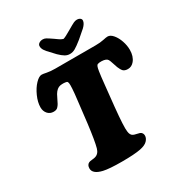

<svg xmlns="http://www.w3.org/2000/svg" viewBox="-209 -1055 1147 1218"><g transform="rotate(-30 364.0 -446.5)"><path d="M458.5 -875.5Q494.1 -896.5 506.6 -902.3Q519 -908.2 530.3 -908.2Q545.9 -908.2 554.9 -901.1Q564 -894 562.5 -882.8Q560.5 -863.3 537.1 -840.8L479.5 -791Q444.3 -762.7 425.3 -752Q406.2 -741.2 385.7 -741.2Q367.2 -741.2 350.6 -751Q334 -760.7 312 -782.2L265.1 -832.5Q256.8 -842.8 252.4 -849.1Q248 -855.5 244.9 -864.7Q241.7 -874 242.7 -882.8Q244.1 -894 255.1 -901.1Q266.1 -908.2 281.7 -908.2Q293 -908.2 303.7 -902.6Q314.5 -897 345.7 -875.5Q349.1 -873 356 -868.2Q362.8 -863.3 365.7 -861.3Q368.7 -859.4 373.8 -856Q378.9 -852.5 382.1 -851.1Q385.3 -849.6 389.6 -847.7Q394 -845.7 397.9 -844.7Q412.6 -848.1 458.5 -875.5ZM261.2 -303.2 279.3 -458Q286.1 -513.2 287.8 -543.5Q289.6 -573.7 287.6 -584.5Q285.6 -595.2 279.8 -597.7Q259.3 -603.5 232.9 -599.6Q207 -595.2 187.5 -562.5Q180.2 -549.8 172.6 -533.2Q165 -516.6 158.9 -505.9Q152.8 -495.1 143.6 -485.8Q133.8 -475.6 113.3 -475.6Q86.4 -475.6 70.1 -494.6Q53.7 -513.7 53.7 -541Q53.7 -578.6 72.8 -621.1Q91.8 -663.6 117.7 -690.7Q143.6 -717.8 163.6 -717.8Q173.3 -717.8 198.2 -712.6Q223.1 -707.5 258.3 -707.5H552.7Q587.9 -707.5 612.3 -712.9Q636.7 -718.3 646.5 -718.3Q667 -718.3 686 -695.6Q705.1 -672.9 716.3 -639.6Q727.5 -606.4 727.5 -574.7Q727.5 -526.9 703.1 -497.6Q684.1 -474.6 656.7 -474.6Q632.3 -474.6 620.6 -487.8Q613.3 -495.6 603 -519.5Q597.7 -533.2 591.1 -554.7Q584.5 -576.2 579.6 -584Q574.7 -591.8 564.9 -596.2Q552.7 -601.1 535.2 -601.6Q517.6 -602.1 506.3 -598.1Q501 -595.7 497.1 -586.2Q493.2 -576.7 489.7 -553.7Q486.3 -530.8 484.6 -516.1Q482.9 -501.5 479 -463.9Q478.5 -457.5 478 -454.6L462.9 -309.6Q448.7 -167.5 454.1 -134.3Q457 -106 474.6 -97.7Q481.9 -93.8 497.8 -90.6Q513.7 -87.4 520 -85Q538.6 -76.2 538.6 -55.7Q538.6 -36.6 522 -19Q505.4 -1.5 466.3 6.3Q420.4 15.1 330.6 15.1Q237.8 15.1 195.8 5.4Q128.9 -10.3 128.9 -50.3Q128.9 -76.2 147.5 -85.4Q153.8 -88.9 170.4 -90.3Q187 -91.8 194.8 -94.2Q223.6 -102.5 233.4 -137.7Q246.1 -182.6 261.2 -303.2Z"/></g></svg>

Font: Cooper* ExtraBold
Style: Italic
Weight: 800
Italic angle: -7°
Designer: Owen Earl
Foundry: indestructible type*
Version: Version 0.001